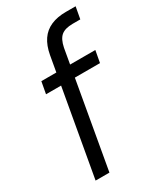

<svg xmlns="http://www.w3.org/2000/svg" viewBox="-180 -773 711 841"><g transform="rotate(-30 175.5 -352.5)"><path d="M45 0 147 -576Q155 -620 174.5 -648.5Q194 -677 226 -691Q258 -705 302 -705H351L340 -645H302Q263 -645 243.5 -629Q224 -613 216 -573L115 0ZM46 -436 57 -496H330L319 -436Z"/></g></svg>

Font: DM Sans 36pt Light
Style: Italic
Weight: 300
Italic angle: -10°
Designer: Colophon Foundry, Jonny Pinhorn
Foundry: Colophon Foundry
Version: Version 4.004;gftools[0.9.30]